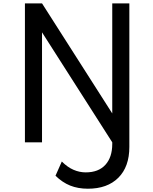

<svg xmlns="http://www.w3.org/2000/svg" viewBox="-20 -845 907 1140"><path d="M502 275.5Q617.5 275.5 682.8 210.2Q748 145 748 27.5V-825H646.5V-171.5L229.5 -825H128V0H229.5V-653L646.5 0V10Q646.5 88.5 605.8 133.5Q565 178.5 489 178.5Q452 178.5 416.5 163.2Q381 148 347 114L309.5 198.5Q350 238 396.5 256.8Q443 275.5 502 275.5Z"/></svg>

Font: Spartan Medium
Style: Regular
Weight: 500
Designer: Matt Bailey, Mirko Velimirovic
Foundry: Matt Bailey
Version: Version 1.003; ttfautohint (v1.8.3)